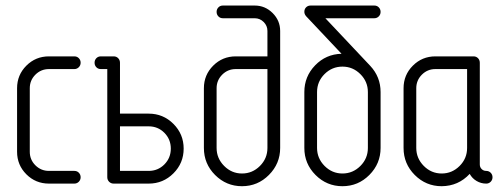

<svg xmlns="http://www.w3.org/2000/svg" viewBox="-20 -656 1793 686"><path d="M41 -113.8V-340.8Q41 -388.2 74.2 -421.4Q107.4 -454.6 154.8 -454.6H245.6Q255.4 -454.6 261.7 -448Q268.1 -441.4 268.1 -431.9Q268.1 -422.4 261.5 -415.8Q254.9 -409.2 245.6 -409.2H154.8Q126.5 -409.2 106.4 -389.2Q86.4 -369.1 86.4 -340.8V-113.8Q86.4 -85.4 106.4 -65.4Q126.5 -45.4 154.8 -45.4H245.6Q255.4 -45.4 261.7 -38.8Q268.1 -32.2 268.1 -22.7Q268.1 -13.2 261.5 -6.6Q254.9 0 245.6 0H154.8Q107.4 0 74.2 -33.2Q41 -66.4 41 -113.8Z M340.3 -454.6H386.2Q396 -454.6 402.3 -448Q408.7 -441.4 408.7 -431.6V-250H511.2Q563 -250 599.6 -213.4Q636.2 -176.8 636.2 -125Q636.2 -73.2 599.6 -36.6Q563 0 511.2 0H386.2Q376.5 0 369.9 -6.6Q363.3 -13.2 363.3 -22.9V-409.2H340.3Q330.6 -409.2 324.2 -415.8Q317.9 -422.4 317.9 -431.9Q317.9 -441.4 324.2 -448Q330.6 -454.6 340.3 -454.6ZM408.7 -45.4H511.2Q544.4 -45.4 567.4 -68.6Q590.3 -91.8 590.3 -125Q590.3 -158.2 567.4 -181.4Q544.4 -204.6 511.2 -204.6H408.7Z M708.5 -127.4V-340.8Q708.5 -388.2 741.7 -421.4Q774.9 -454.6 822.3 -454.6H935.5V-545.4Q935.5 -564 922.1 -577.4Q908.7 -590.8 890.1 -590.8H776.4Q766.6 -590.8 760.3 -597.4Q753.9 -604 753.9 -613.5Q753.9 -623 760.3 -629.6Q766.6 -636.2 776.4 -636.2H890.1Q927.2 -636.2 954.1 -609.4Q981 -582.5 981 -545.4V-127.4Q981 -71.3 940.9 -31Q900.9 9.3 844.7 9.3Q788.6 9.3 748.5 -30.8Q708.5 -70.8 708.5 -127.4ZM753.9 -127.4Q753.9 -90.3 780.8 -63.2Q807.6 -36.1 844.7 -36.1Q881.8 -36.1 908.7 -63Q935.5 -89.8 935.5 -127.4V-409.2H822.3Q793.9 -409.2 773.9 -389.2Q753.9 -369.1 753.9 -340.8Z M1067.4 -127.4V-327.1Q1067.4 -382.8 1106 -422.6Q1144.5 -462.4 1200.2 -463.9L1073.7 -598.1Q1067.4 -605.5 1067.4 -613.8Q1067.4 -623.5 1073.7 -629.9Q1080.1 -636.2 1089.8 -636.2H1317.4Q1327.1 -636.2 1333.5 -629.6Q1339.8 -623 1339.8 -613.5Q1339.8 -604 1333.3 -597.4Q1326.7 -590.8 1317.4 -590.8H1142.6L1302.7 -420.9Q1339.8 -381.3 1339.8 -327.1V-127.4Q1339.8 -71.3 1299.8 -31Q1259.8 9.3 1203.6 9.3Q1147.5 9.3 1107.4 -30.8Q1067.4 -70.8 1067.4 -127.4ZM1112.8 -127.4Q1112.8 -90.3 1139.6 -63.2Q1166.5 -36.1 1203.6 -36.1Q1240.7 -36.1 1267.6 -63Q1294.4 -89.8 1294.4 -127.4V-327.1Q1294.4 -364.3 1267.6 -391.1Q1240.7 -418 1203.6 -418Q1166.5 -418 1139.6 -391.4Q1112.8 -364.7 1112.8 -327.1Z M1421.9 -127.4V-340.8Q1421.9 -388.2 1455.1 -421.4Q1488.3 -454.6 1535.6 -454.6H1671.9Q1681.6 -454.6 1688 -448Q1694.3 -441.4 1694.3 -431.6V-68.4Q1694.3 -58.6 1700.9 -52Q1707.5 -45.4 1717 -45.4Q1726.6 -45.4 1733.2 -38.8Q1739.7 -32.2 1739.7 -22.7Q1739.7 -13.2 1733.2 -6.6Q1726.6 0 1717.3 0Q1698.7 0 1682.9 -9.3Q1667 -18.6 1658.2 -34.7Q1617.7 8.8 1558.1 9.3Q1502 9.3 1461.9 -30.8Q1421.9 -70.8 1421.9 -127.4ZM1467.3 -127.4Q1467.3 -90.3 1494.1 -63.2Q1521 -36.1 1558.1 -36.1Q1595.2 -36.1 1622.1 -63Q1648.9 -89.8 1648.9 -127.4V-409.2H1535.6Q1507.3 -409.2 1487.3 -389.2Q1467.3 -369.1 1467.3 -340.8Z"/></svg>

Font: OpenGost Type A TT
Style: Regular
Weight: 400
Version: Version 0.3